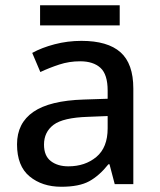

<svg xmlns="http://www.w3.org/2000/svg" viewBox="-20 -703 609 733"><path d="M291 -547Q391 -547 440 -503.5Q489 -460 489 -365V0H418L398 -76H394Q359 -32 320.5 -11Q282 10 214 10Q141 10 93 -29.5Q45 -69 45 -152Q45 -233 107.5 -276Q170 -319 300 -323L391 -326V-357Q391 -419 363.5 -444Q336 -469 286 -469Q244 -469 206 -456.5Q168 -444 134 -428L103 -501Q139 -521 188.5 -534Q238 -547 291 -547ZM316 -257Q221 -254 184.5 -226.5Q148 -199 148 -151Q148 -108 174 -88Q200 -68 241 -68Q305 -68 348 -104Q391 -140 391 -213V-260ZM437 -683V-606H133V-683Z"/></svg>

Font: Noto Sans New Tai Lue Medium
Style: Regular
Weight: 500
Version: Version 2.003